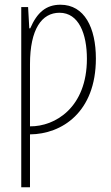

<svg xmlns="http://www.w3.org/2000/svg" viewBox="-20 -559 470 813"><path d="M236 -539C175 -539 137 -506 108 -439H104L99 -529H70V234H107V10C242 9 386 -84 386 -311C386 -441 338 -539 236 -539ZM232 -505C314 -505 348 -415 348 -310C348 -104 214 -23 107 -24V-287C107 -436 157 -505 232 -505Z"/></svg>

Font: Noto Sans ExtraCondensed ExtraLight
Style: Regular
Weight: 200
Width: 2
Designer: Monotype Design Team
Foundry: Monotype Imaging Inc.
Version: Version 2.013